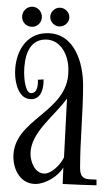

<svg xmlns="http://www.w3.org/2000/svg" viewBox="-20 -621 308 573"><path d="M167 -72C200 -70 234 -69 268 -68V-85C238 -86 219 -84 219 -120C219 -203 228 -285 228 -367C228 -431 204 -522 121 -522C55 -522 25 -462 25 -404C25 -374 35 -325 73 -325C101 -325 111 -354 110 -384L93 -383C94 -369 92 -343 73 -343C56 -343 52 -385 52 -403C52 -448 64 -503 116 -503C165 -503 186 -450 184 -409C184 -285 20 -267 20 -153C20 -113 42 -72 86 -72C115 -72 153 -94 169 -121ZM113 -103C84 -103 71 -138 71 -162C71 -226 143 -275 180 -327L171 -151C157 -124 131 -103 113 -103ZM187 -570C187 -585 174 -598 158 -598C143 -598 130 -585 130 -570C130 -555 143 -542 158 -542C174 -542 187 -555 187 -570ZM105 -571C105 -587 92 -601 76 -601C59 -601 46 -587 46 -571C46 -554 59 -541 76 -541C92 -541 105 -554 105 -571Z"/></svg>

Font: Bigelow Rules
Style: Regular
Weight: 400
Designer: Astigmatic (AOETI)
Foundry: Astigmatic (AOETI)
Version: Version 1.000